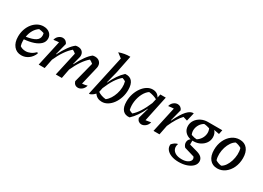

<svg xmlns="http://www.w3.org/2000/svg" viewBox="-18 -1598 3646 2665"><g transform="rotate(30 1805.0 -265.0)"><path d="M197 10Q121 10 75.5 -45.5Q30 -101 30 -195Q30 -256 48.5 -310.5Q67 -365 100 -406Q133 -447 176.5 -470.5Q220 -494 270 -494Q331 -494 369 -461Q407 -428 407 -376Q407 -325 370.5 -288.5Q334 -252 269 -230Q204 -208 119 -201Q118 -190 118 -178Q118 -136 130 -97Q168 -70 221 -70Q259 -70 297.5 -87.5Q336 -105 371 -140L385 -127Q360 -64 309.5 -27Q259 10 197 10ZM319 -374Q319 -394 313 -413Q275 -426 233 -430Q190 -402 162 -354.5Q134 -307 124 -245Q226 -261 272.5 -291Q319 -321 319 -374Z M473 0 563 -409Q545 -408 524.5 -406Q504 -404 477 -400Q487 -442 517 -466Q547 -490 580 -490Q605 -490 625 -476.5Q645 -463 657 -436L608 -246L613 -245Q655 -329 700 -391.5Q745 -454 787 -484Q799 -486 807 -487Q815 -488 822 -488Q866 -488 892 -463.5Q918 -439 918 -398Q918 -382 913 -365L882 -246L887 -245Q929 -329 974 -391.5Q1019 -454 1061 -484Q1072 -485 1080 -486.5Q1088 -488 1095 -488Q1142 -488 1170 -461.5Q1198 -435 1198 -394Q1198 -386 1197.5 -379Q1197 -372 1195 -364L1126 -72Q1152 -74 1171 -77.5Q1190 -81 1208 -87Q1198 -44 1167 -18.5Q1136 7 1102 7Q1076 7 1056 -8.5Q1036 -24 1027 -54L1110 -379Q1084 -403 1055 -416Q1007 -377 960.5 -309.5Q914 -242 873 -151L844 0H747L832 -382Q808 -404 781 -416Q732 -376 685.5 -308.5Q639 -241 599 -151L569 0Z M1278 0 1418 -643 1343 -700Q1389 -716 1432 -723.5Q1475 -731 1521 -730L1463 -443L1416 -259L1419 -257Q1455 -333 1493.5 -390Q1532 -447 1578 -488Q1650 -495 1688 -451.5Q1726 -408 1726 -316Q1726 -252 1707 -193Q1688 -134 1655 -88.5Q1622 -43 1579 -16.5Q1536 10 1487 10Q1410 10 1368 -52Q1352 -34 1334.5 -21.5Q1317 -9 1295 0ZM1390 -92Q1444 -56 1518 -49Q1552 -74 1577.5 -114.5Q1603 -155 1618.5 -203.5Q1634 -252 1636.5 -302.5Q1639 -353 1626 -398Q1600 -414 1573 -421Q1480 -346 1404 -160Z M1932 4Q1861 12 1822.5 -31.5Q1784 -75 1784 -166Q1784 -231 1803 -289.5Q1822 -348 1855 -394Q1888 -440 1930 -466.5Q1972 -493 2019 -493Q2095 -493 2130 -429L2143 -485H2230L2143 -73Q2163 -76 2183.5 -79Q2204 -82 2226 -87Q2216 -44 2185 -18.5Q2154 7 2120 7Q2095 7 2075 -8.5Q2055 -24 2046 -54L2094 -225L2091 -227Q2056 -152 2017 -95Q1978 -38 1932 4ZM1883 -86Q1896 -78 1909 -72Q1922 -66 1937 -62Q2028 -138 2107 -327L2123 -397Q2068 -428 1992 -437Q1948 -407 1918 -349.5Q1888 -292 1878 -222.5Q1868 -153 1883 -86Z M2313 0 2403 -409Q2384 -408 2364 -406Q2344 -404 2317 -400Q2327 -442 2357 -466Q2387 -490 2421 -490Q2445 -490 2465.5 -476.5Q2486 -463 2497 -436L2448 -246L2453 -245Q2516 -377 2571 -436.5Q2626 -496 2676 -490L2644 -356L2577 -376Q2542 -340 2508 -285.5Q2474 -231 2439 -152L2409 0Z M2863 -152Q2855 -152 2848 -152V-90L2978 -54Q3079 -25 3079 50Q3079 93 3046 127Q3013 161 2956.5 180.5Q2900 200 2829 200Q2759 200 2707.5 179.5Q2656 159 2630 123.5Q2604 88 2611 43Q2636 17 2654.5 5Q2673 -7 2700 -13Q2683 33 2696.5 69Q2710 105 2748.5 125.5Q2787 146 2847 146Q2899 146 2934 129Q2969 112 2980.5 85.5Q2992 59 2972 31L2812 -17Q2781 -48 2781 -87Q2781 -131 2817 -156Q2760 -168 2726 -206Q2692 -244 2692 -300Q2692 -351 2720.5 -393Q2749 -435 2797.5 -460Q2846 -485 2905 -485H3136L3122 -417L3036 -433Q3073 -393 3073 -334Q3073 -283 3045 -242Q3017 -201 2969.5 -176.5Q2922 -152 2863 -152ZM2890 -198Q2927 -221 2950 -257.5Q2973 -294 2977.5 -336Q2982 -378 2964 -417Q2944 -423 2922 -428.5Q2900 -434 2875 -435Q2837 -413 2814.5 -376.5Q2792 -340 2787.5 -298Q2783 -256 2801 -217Q2830 -207 2851.5 -202.5Q2873 -198 2890 -198Z M3337 10Q3260 10 3216 -44Q3172 -98 3172 -192Q3172 -277 3204 -345.5Q3236 -414 3291 -454Q3346 -494 3414 -494Q3492 -494 3535.5 -440.5Q3579 -387 3579 -293Q3579 -208 3547 -139.5Q3515 -71 3460 -30.5Q3405 10 3337 10ZM3368 -51Q3402 -69 3428 -107Q3454 -145 3469.5 -195Q3485 -245 3487.5 -298Q3490 -351 3476 -398Q3432 -425 3383 -431Q3349 -412 3322.5 -373.5Q3296 -335 3280.5 -285Q3265 -235 3263 -182.5Q3261 -130 3275 -84Q3315 -58 3368 -51Z"/></g></svg>

Font: Piazzolla Medium
Style: Italic
Weight: 500
Italic angle: -11.3°
Designer: Juan Pablo del Peral
Foundry: Huerta Tipografica
Version: Version 1.330